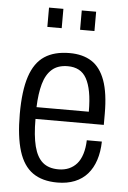

<svg xmlns="http://www.w3.org/2000/svg" viewBox="-53 -761 540 812"><g transform="rotate(5 217.0 -355.0)"><path d="M221 12Q157 12 116.5 -16.5Q76 -45 57 -106Q38 -167 38 -263Q38 -362 58 -422.5Q78 -483 119.5 -510.5Q161 -538 226 -538Q282 -538 319.5 -514Q357 -490 376.5 -436.5Q396 -383 396 -295V-248H106Q106 -177 117.5 -132Q129 -87 154 -65.5Q179 -44 221 -44Q246 -44 265.5 -52.5Q285 -61 299 -77Q313 -93 321 -118.5Q329 -144 330 -177H394Q393 -133 381.5 -98Q370 -63 348.5 -38.5Q327 -14 295 -1Q263 12 221 12ZM106 -298H328Q328 -347 321.5 -381.5Q315 -416 302.5 -438.5Q290 -461 270 -471.5Q250 -482 223 -482Q181 -482 156 -460Q131 -438 119.5 -397Q108 -356 106 -298ZM122 -640V-722H183V-640ZM261 -640V-722H322V-640Z"/></g></svg>

Font: Archivo Condensed Light
Style: Regular
Weight: 300
Width: 3
Designer: Hector Gatti
Foundry: Omnibus-Type
Version: Version 2.001